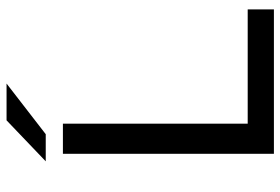

<svg xmlns="http://www.w3.org/2000/svg" viewBox="-155 -701 856 586"><g transform="rotate(-90 273.0 -408.0)"><path d="M96.6 -644V0H537.3V-80H188.6V-644ZM198.7 -816 73.6 -696.4H156.4L311 -816Z"/></g></svg>

Font: Montserrat Ace
Style: Regular
Weight: 500
Designer: Julieta Ulanovsky
Foundry: Julieta Ulanovsky
Version: Version 1